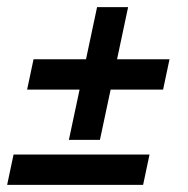

<svg xmlns="http://www.w3.org/2000/svg" viewBox="-34 -518 527 538"><path d="M159 -126 189 -267H42L60 -352H207L238 -498H325L294 -352H441L423 -267H276L246 -126ZM-14 0 4 -85H385L367 0Z"/></svg>

Font: Kanit
Style: Italic
Weight: 400
Italic angle: -12°
Designer: Katatrad Team
Foundry: CadsonDemak
Version: Version 2.000; ttfautohint (v1.8.3)